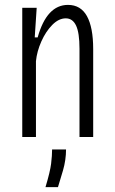

<svg xmlns="http://www.w3.org/2000/svg" viewBox="-20 -560 469 785"><path d="M71 0V-528H130L122 -407H134Q171 -540 258 -540Q310 -540 335.5 -494Q361 -448 361 -359V0H305V-361Q305 -426 291 -455.5Q277 -485 249 -485Q220 -485 193.5 -458Q167 -431 149 -390.5Q131 -350 127 -310V0ZM166 205Q185 142 189 109Q193 76 193 51H250Q250 94 237.5 137Q225 180 217 205Z"/></svg>

Font: Bricolage Grotesque 12pt Condensed ExtraLight
Style: Regular
Weight: 200
Width: 3
Designer: Mathieu Triay
Foundry: Atelier Triay
Version: Version 1.001; ttfautohint (v1.8.4.7-5d5b);gftools[0.9.33.de